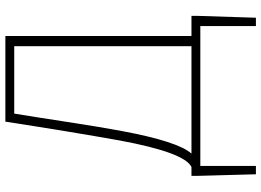

<svg xmlns="http://www.w3.org/2000/svg" viewBox="-149 -617 973 715"><g transform="rotate(-90 337.5 -259.5)"><path d="M123 -33H523V-693H272Q261 -627 241.5 -499.5Q222 -372 207 -292Q168 -83 123 -33ZM636 -33V-13L629 207H598V0H77V207H46L40 -13V-33H73Q127 -58 172 -301Q204 -480 242 -726H561V-33Z"/></g></svg>

Font: Noto Sans Korean Thin
Style: Regular
Weight: 250
Designer: Ryoko NISHIZUKA  (kana & ideographs); Paul D. Hunt (Latin, Greek & Cyrillic); Wenlong ZHANG  (bopomofo); Sandoll Communi
Foundry: Adobe Systems Incorporated
Version: Version 1.0001;PS 1;hotconv 1.0.78;makeotf.lib2.5.61930